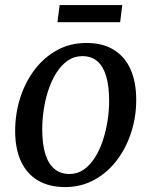

<svg xmlns="http://www.w3.org/2000/svg" viewBox="-20 -741 608 772"><path d="M327.2 -568.3Q391.8 -568.3 436.3 -541.5Q480.9 -514.8 504.2 -463.7Q527.6 -412.7 527.7 -339.7Q527.9 -271.9 507.6 -209Q487.4 -146.1 449.7 -96.4Q411.9 -46.8 359.1 -17.8Q306.3 11.2 241.5 11.2Q178.2 11.2 133.3 -15Q88.3 -41.2 64.8 -91.5Q41.2 -141.8 40.9 -213.4Q40.8 -282.4 60.8 -346.1Q80.9 -409.8 118.6 -459.9Q156.2 -509.9 209.1 -539.1Q262.1 -568.3 327.2 -568.3ZM311.4 -515.3Q278.3 -515.3 252.3 -497.2Q226.3 -479.1 207 -448.6Q187.6 -418.1 174.8 -379.7Q162 -341.3 155.9 -300.2Q149.7 -259.1 149.8 -220.4Q150 -159.5 162.8 -119.9Q175.7 -80.2 200.1 -60.8Q224.6 -41.4 259.2 -41.4Q291.5 -41.4 317.2 -59.4Q342.8 -77.4 362 -107.9Q381.1 -138.4 393.7 -176.7Q406.2 -214.9 412.6 -255.9Q418.9 -296.9 418.8 -335.6Q418.7 -396.6 406.3 -436.3Q394 -476 370.4 -495.6Q346.7 -515.3 311.4 -515.3ZM219.8 -720.7H471.6L463.1 -651.7H210.9Z"/></svg>

Font: Merriweather Light
Style: Italic
Weight: 300
Italic angle: -7.8°
Designer: Eben Sorkin
Foundry: Eben Sorkin
Version: Version 2.101